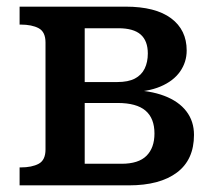

<svg xmlns="http://www.w3.org/2000/svg" viewBox="-20 -558 649 578"><path d="M39 -538H358Q448 -538 495 -503Q542 -468 542 -406Q542 -371 522 -342.5Q502 -314 463 -297.5Q424 -281 369 -281L392 -304V-263L371 -287Q431 -286 474.5 -269.5Q518 -253 541 -223Q564 -193 564 -152Q564 -77 512.5 -38.5Q461 0 368 0H39V-54H42Q76 -54 96.5 -65Q117 -76 117 -108V-430Q117 -462 96.5 -473Q76 -484 42 -484H39ZM235 -65H346Q397 -65 421 -89Q445 -113 445 -156Q445 -202 418 -225Q391 -248 334 -248H202V-311H333Q366 -311 386 -321.5Q406 -332 415.5 -351.5Q425 -371 425 -397Q425 -435 403.5 -454Q382 -473 336 -473H235Z"/></svg>

Font: Roboto Serif Medium
Style: Regular
Weight: 500
Designer: Greg Gazdowicz
Foundry: Commercial Type
Version: Version 1.008